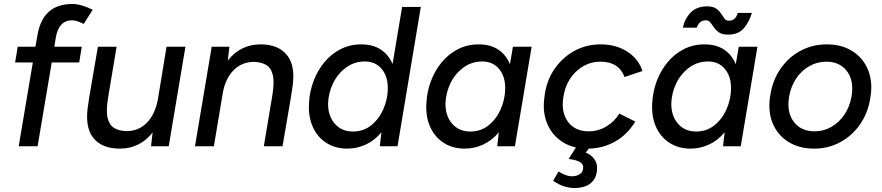

<svg xmlns="http://www.w3.org/2000/svg" viewBox="-20 -735 4434 965"><path d="M74 0 145 -421H56L69 -500H158L168 -557Q194 -715 344 -715Q367 -715 393.5 -707Q420 -699 446 -686L401 -615Q363 -633 343 -633Q274 -633 260 -543L253 -500H391L378 -421H240L169 0Z M523 -243Q512 -175 521.5 -139.5Q531 -104 556 -90.5Q581 -77 615 -76Q676 -76 717 -117Q758 -158 773 -232L817 -500H912L828 0H739L747 -69Q683 12 582 12Q490 12 447 -44.5Q404 -101 424 -215L428 -243L472 -500H566Z M960 0 1044 -500H1133L1125 -431Q1189 -512 1290 -512Q1381 -512 1424.5 -455.5Q1468 -399 1448 -285L1445 -266L1444 -260V-257L1400 0H1306L1349 -257Q1360 -325 1350.5 -360.5Q1341 -396 1316 -409.5Q1291 -423 1257 -424Q1198 -424 1157 -385Q1116 -346 1101 -275L1055 0Z M1726 12Q1665 12 1620 -17Q1575 -46 1552 -97.5Q1529 -149 1533 -216Q1536 -275 1556 -328Q1576 -381 1610.5 -422.5Q1645 -464 1692 -488Q1739 -512 1796 -512Q1855 -512 1894.5 -485.5Q1934 -459 1953 -413L2001 -700H2095L1978 0H1889L1897 -70Q1863 -29 1818.5 -8.5Q1774 12 1726 12ZM1754 -74Q1807 -74 1846 -105.5Q1885 -137 1906.5 -186Q1928 -235 1929 -286Q1931 -348 1899.5 -387Q1868 -426 1814 -426Q1760 -426 1718.5 -395Q1677 -364 1654 -316.5Q1631 -269 1629 -216Q1628 -154 1662 -114Q1696 -74 1754 -74Z M2316 12Q2255 12 2210 -17Q2165 -46 2142 -97.5Q2119 -149 2123 -216Q2126 -275 2146 -328Q2166 -381 2200.5 -422.5Q2235 -464 2282 -488Q2329 -512 2386 -512Q2445 -512 2484.5 -485.5Q2524 -459 2543 -412L2558 -500H2652L2568 0H2479L2487 -70Q2453 -29 2408.5 -8.5Q2364 12 2316 12ZM2344 -74Q2397 -74 2436 -105.5Q2475 -137 2496.5 -186Q2518 -235 2519 -286Q2521 -348 2489.5 -387Q2458 -426 2404 -426Q2350 -426 2308.5 -395Q2267 -364 2244 -316.5Q2221 -269 2219 -216Q2218 -154 2252 -114Q2286 -74 2344 -74Z M2933 12Q2859 12 2807 -21.5Q2755 -55 2730.5 -113Q2706 -171 2716 -244Q2724 -324 2764 -384Q2804 -444 2864.5 -478Q2925 -512 2999 -512Q3077 -512 3133.5 -475Q3190 -438 3209 -378L3119 -348Q3090 -425 2998 -425Q2951 -425 2911 -402Q2871 -379 2844.5 -338Q2818 -297 2811 -244Q2800 -170 2835 -122.5Q2870 -75 2939 -75Q2987 -75 3027.5 -99.5Q3068 -124 3093 -164L3173 -124Q3133 -58 3070.5 -23Q3008 12 2933 12ZM2867 210Q2844 210 2818 202.5Q2792 195 2760 174L2787 127Q2803 137 2820.5 144Q2838 151 2853 151Q2878 151 2894.5 140Q2911 129 2911 107Q2911 87 2891.5 77.5Q2872 68 2838 64L2883 -7L2945 4L2924 32Q2950 42 2965.5 62.5Q2981 83 2981 107Q2981 158 2951 184Q2921 210 2867 210Z M3451 12Q3390 12 3345 -17Q3300 -46 3277 -97.5Q3254 -149 3258 -216Q3261 -275 3281 -328Q3301 -381 3335.5 -422.5Q3370 -464 3417 -488Q3464 -512 3521 -512Q3580 -512 3619.5 -485.5Q3659 -459 3678 -412L3693 -500H3787L3703 0H3614L3622 -70Q3588 -29 3543.5 -8.5Q3499 12 3451 12ZM3479 -74Q3532 -74 3571 -105.5Q3610 -137 3631.5 -186Q3653 -235 3654 -286Q3656 -348 3624.5 -387Q3593 -426 3539 -426Q3485 -426 3443.5 -395Q3402 -364 3379 -316.5Q3356 -269 3354 -216Q3353 -154 3387 -114Q3421 -74 3479 -74ZM3640 -561Q3610 -561 3594 -572Q3578 -583 3568.5 -597Q3559 -611 3550.5 -622Q3542 -633 3528 -633Q3512 -633 3500.5 -624.5Q3489 -616 3482 -596H3412Q3422 -642 3452 -672.5Q3482 -703 3534 -703Q3563 -703 3578.5 -692.5Q3594 -682 3603.5 -667.5Q3613 -653 3621 -642Q3629 -631 3643 -631Q3662 -631 3672.5 -641.5Q3683 -652 3688 -670H3759Q3746 -625 3718.5 -593Q3691 -561 3640 -561Z M4072 12Q3996 12 3941.5 -22.5Q3887 -57 3862.5 -118Q3838 -179 3852 -259Q3864 -334 3904 -391Q3944 -448 4004 -480Q4064 -512 4135 -512Q4211 -512 4265 -477.5Q4319 -443 4343.5 -382Q4368 -321 4354 -241Q4342 -166 4302 -109Q4262 -52 4202.5 -20Q4143 12 4072 12ZM4074 -75Q4120 -75 4159 -97.5Q4198 -120 4224.5 -159.5Q4251 -199 4260 -251Q4273 -329 4237 -377Q4201 -425 4133 -425Q4087 -425 4047.5 -402.5Q4008 -380 3981.5 -340.5Q3955 -301 3946 -249Q3933 -171 3969.5 -123Q4006 -75 4074 -75Z"/></svg>

Font: Figtree Medium
Style: Italic
Weight: 500
Italic angle: -9.5°
Foundry: Erik Kennedy
Version: Version 2.001; ttfautohint (v1.8.4.7-5d5b);gftools[0.9.27]